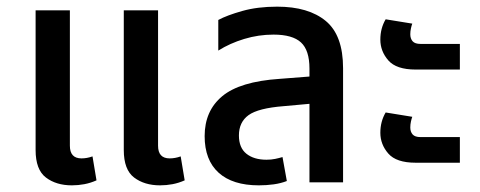

<svg xmlns="http://www.w3.org/2000/svg" viewBox="-20 -548 1443 577"><path d="M196 9Q149 9 118 -14.5Q87 -38 87 -97V-517H190V-110Q190 -72 225 -72Q241 -72 258 -78L270 -6Q252 2 233.5 5.5Q215 9 196 9ZM461 9Q414 9 383 -14.5Q352 -38 352 -97V-517H455V-110Q455 -72 490 -72Q506 -72 523 -78L535 -6Q517 2 498.5 5.5Q480 9 461 9Z M758 9Q679 9 637 -29Q595 -67 595 -139Q595 -215 648 -259Q701 -303 820 -311L910 -318V-342Q910 -397 884.5 -420.5Q859 -444 802 -444Q757 -444 714 -431Q671 -418 636 -396V-488Q662 -502 708 -515Q754 -528 813 -528Q907 -528 959 -485Q1011 -442 1011 -343V0H910V-236L833 -229Q756 -223 727 -202Q698 -181 698 -141Q698 -104 720.5 -86Q743 -68 781 -68Q795 -68 807 -70.5Q819 -73 829 -76L842 -4Q824 3 802.5 6Q781 9 758 9Z M1229 -339Q1171 -339 1147 -366.5Q1123 -394 1123 -429Q1123 -463 1139 -490L1219 -477Q1217 -472 1215 -463Q1213 -454 1213 -445Q1213 -432 1220 -424Q1227 -416 1244 -416H1362V-339ZM1229 -59Q1171 -59 1147 -86.5Q1123 -114 1123 -149Q1123 -183 1139 -210L1219 -197Q1217 -192 1215 -183Q1213 -174 1213 -165Q1213 -152 1220 -144Q1227 -136 1244 -136H1362V-59Z"/></svg>

Font: Noto Sans Thai UI SemCond Med
Style: Regular
Weight: 500
Width: 4
Designer: Monotype Design Team
Foundry: Monotype Imaging Inc.
Version: Version 2.000; ttfautohint (v1.8.4.7-5d5b)